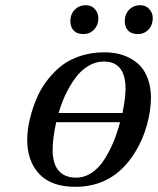

<svg xmlns="http://www.w3.org/2000/svg" viewBox="-20 -702 604 734"><path d="M457 -621.1Q457 -647.9 473.9 -665Q490.7 -682.1 516.1 -682.1Q537.6 -682.1 550.8 -667.2Q564 -652.3 564 -632.8Q564 -606.4 547.9 -589.1Q531.7 -571.8 505.9 -571.8Q482.4 -571.8 469.7 -585.2Q457 -598.6 457 -621.1ZM249 -621.1Q249 -647.9 265.9 -665Q282.7 -682.1 308.1 -682.1Q329.6 -682.1 342.8 -667.2Q356 -652.3 356 -632.8Q356 -606.4 339.8 -589.1Q323.7 -571.8 297.9 -571.8Q274.4 -571.8 261.7 -585.2Q249 -598.6 249 -621.1ZM84 -168.9Q84 -189 87.6 -214.4Q91.3 -239.7 100.8 -272.2Q110.4 -304.7 124.8 -336.2Q139.2 -367.7 162.8 -397.9Q186.5 -428.2 215.8 -451.2Q245.1 -474.1 287.1 -488Q329.1 -502 377.9 -502Q403.8 -502 427.7 -497.3Q451.7 -492.7 475.8 -480.2Q500 -467.8 517.6 -448.5Q535.2 -429.2 546.1 -398.2Q557.1 -367.2 557.1 -327.1Q557.1 -281.2 541.5 -223.6Q525.9 -166 494.1 -116.2Q413.1 12.2 268.1 12.2Q176.8 12.2 130.4 -36.6Q84 -85.4 84 -168.9ZM181.2 -128.9Q181.2 -76.2 204.1 -49.6Q227.1 -22.9 271 -22.9Q302.7 -22.9 330.6 -41.5Q358.4 -60.1 378.9 -92.3Q399.4 -124.5 413.8 -159.4Q428.2 -194.3 439 -234.9H194.8Q181.2 -172.4 181.2 -128.9ZM204.1 -270H448.2Q460 -328.6 460 -361.8Q460 -466.8 377 -466.8Q346.2 -466.8 318.1 -450.2Q290 -433.6 268.8 -404.8Q247.6 -376 231.4 -342.3Q215.3 -308.6 204.1 -270Z"/></svg>

Font: Linguistics Pro
Style: Italic
Weight: 400
Italic angle: -12°
Designer: Stefan Peev, Context Ltd
Foundry: Stefan Peev, Context Ltd
Version: Version 001.000